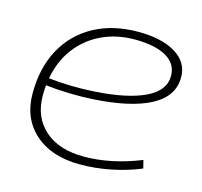

<svg xmlns="http://www.w3.org/2000/svg" viewBox="-86 -636 779 740"><g transform="rotate(15 304.0 -266.0)"><path d="M533 -38Q478 -15 416 -2.5Q354 10 293 10Q179 10 112.5 -49Q46 -108 46 -208Q46 -310 87 -385Q128 -460 203 -501Q278 -542 379 -542Q473 -542 528 -508.5Q583 -475 583 -415Q583 -339 504.5 -297Q426 -255 279 -246Q230 -243 180 -244.5Q130 -246 88 -251Q86 -231 86 -210Q86 -124 142.5 -73.5Q199 -23 299 -23Q408 -23 525 -70ZM374 -510Q301 -510 242 -482Q183 -454 144 -402.5Q105 -351 92 -280Q133 -275 180.5 -274Q228 -273 276 -276Q403 -284 473.5 -317.5Q544 -351 544 -410Q544 -459 499 -484.5Q454 -510 374 -510Z"/></g></svg>

Font: Georama Extended ExtraLight
Style: Italic
Weight: 200
Width: 7
Italic angle: -9°
Designer: Jean-Baptiste Levee
Foundry: Production Type
Version: Version 1.000